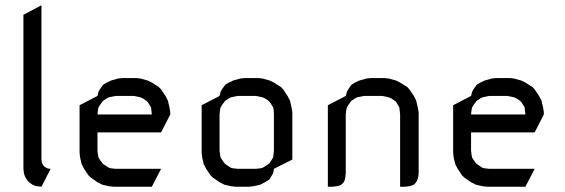

<svg xmlns="http://www.w3.org/2000/svg" viewBox="-20 -708 2144 728"><path d="M68.8 -67.9V-651.9L137.2 -688V-103L138.2 -94.2L139.2 -89.8L144 -81.1L149.9 -75.2L159.2 -69.8L163.1 -68.8L171.9 -67.9L137.2 0L120.1 -2L111.8 -3.9L103 -7.8L89.8 -17.1L85.9 -21L77.1 -34.2L73.2 -43L70.8 -50.8Z M281.7 -128.9V-309.1L349.6 -344.2L353.5 -359.9L358.4 -369.1L367.7 -381.8L371.6 -387.2L384.8 -395L401.4 -402.8L427.7 -410.2L444.8 -412.1H496.6L512.7 -410.2L539.6 -402.8L555.7 -395L582.5 -377.9L590.8 -369.1L607.4 -344.2L616.7 -326.2L622.6 -300.8L625.5 -283.2V-273.9L590.8 -206.1H349.6V-137.2L351.6 -120.1L353.5 -110.8L358.4 -103L367.7 -89.8L371.6 -85.9L384.8 -77.1L392.6 -71.8L401.4 -69.8L418.5 -67.9H590.8L555.7 0H410.6L392.6 -2L367.7 -7.8L349.6 -17.1L324.7 -34.2L315.4 -43L298.8 -67.9L289.6 -85.9L283.7 -110.8ZM349.6 -273.9H555.7L553.7 -292L552.7 -300.8L547.9 -309.1L539.6 -321.8L534.7 -326.2L521.5 -335L512.7 -338.9L504.4 -340.8L487.8 -344.2H418.5L401.4 -340.8L392.6 -338.9L384.8 -335L371.6 -326.2L367.7 -321.8L358.4 -309.1L353.5 -300.8L351.6 -292Z M744.6 -128.9V-309.1L812.5 -344.2L816.4 -359.9L821.3 -369.1L830.6 -381.8L834.5 -387.2L847.7 -395L864.3 -402.8L890.6 -410.2L907.7 -412.1H959.5L975.6 -410.2L1002.4 -402.8L1018.6 -395L1045.4 -377.9L1053.7 -369.1L1070.3 -344.2L1079.6 -326.2L1085.4 -300.8L1088.4 -283.2V-103L1018.6 -67.9L1015.6 -50.8L1010.7 -43L1002.4 -28.8L997.6 -24.9L984.4 -17.1L967.3 -7.8L941.4 -2L924.3 0H873.5L855.5 -2L830.6 -7.8L812.5 -17.1L787.6 -34.2L778.3 -43L761.7 -67.9L752.4 -85.9L746.6 -110.8ZM812.5 -137.2 814.5 -120.1 816.4 -110.8 821.3 -103 830.6 -89.8 834.5 -85.9 847.7 -77.1 855.5 -71.8 864.3 -69.8 881.3 -67.9H950.7L967.3 -69.8L975.6 -71.8L984.4 -77.1L997.6 -85.9L1002.4 -89.8L1010.7 -103L1015.6 -110.8L1016.6 -120.1L1018.6 -137.2V-273.9L1017.6 -292L1015.6 -300.8L1010.7 -309.1L1002.4 -321.8L997.6 -326.2L984.4 -335L975.6 -338.9L967.3 -340.8L950.7 -344.2H881.3L864.3 -340.8L855.5 -338.9L847.7 -335L834.5 -326.2L830.6 -321.8L821.3 -309.1L816.4 -300.8L814.5 -292L812.5 -273.9Z M1223.1 0V-309.1L1291 -344.2L1295.4 -359.9L1300.3 -369.1L1309.1 -381.8L1313 -387.2L1326.2 -395L1343.3 -402.8L1369.1 -410.2L1386.2 -412.1H1438L1454.1 -410.2L1481.4 -402.8L1497.1 -395L1524.4 -377.9L1532.2 -369.1L1549.3 -344.2L1558.1 -326.2L1564 -300.8L1567.4 -283.2V-50.8L1565.4 -34.2L1562 -24.9L1558.1 -17.1L1549.3 -7.8L1540 -3.9L1532.2 -2L1515.1 0H1497.1V-273.9L1495.1 -292L1494.1 -300.8L1489.3 -309.1L1481.4 -321.8L1476.1 -326.2L1463.4 -335L1454.1 -338.9L1446.3 -340.8L1429.2 -344.2H1360.4L1343.3 -340.8L1334 -338.9L1326.2 -335L1313 -326.2L1309.1 -321.8L1300.3 -309.1L1295.4 -300.8L1293 -292L1291 -273.9V-50.8L1289.1 -34.2L1287.1 -24.9L1283.2 -17.1L1274.4 -7.8L1266.1 -3.9L1257.3 -2L1240.2 0Z M1698.2 -128.9V-309.1L1766.1 -344.2L1770 -359.9L1774.9 -369.1L1784.2 -381.8L1788.1 -387.2L1801.3 -395L1817.9 -402.8L1844.2 -410.2L1861.3 -412.1H1913.1L1929.2 -410.2L1956.1 -402.8L1972.2 -395L1999 -377.9L2007.3 -369.1L2023.9 -344.2L2033.2 -326.2L2039.1 -300.8L2042 -283.2V-273.9L2007.3 -206.1H1766.1V-137.2L1768.1 -120.1L1770 -110.8L1774.9 -103L1784.2 -89.8L1788.1 -85.9L1801.3 -77.1L1809.1 -71.8L1817.9 -69.8L1835 -67.9H2007.3L1972.2 0H1827.1L1809.1 -2L1784.2 -7.8L1766.1 -17.1L1741.2 -34.2L1731.9 -43L1715.3 -67.9L1706.1 -85.9L1700.2 -110.8ZM1766.1 -273.9H1972.2L1970.2 -292L1969.2 -300.8L1964.4 -309.1L1956.1 -321.8L1951.2 -326.2L1938 -335L1929.2 -338.9L1920.9 -340.8L1904.3 -344.2H1835L1817.9 -340.8L1809.1 -338.9L1801.3 -335L1788.1 -326.2L1784.2 -321.8L1774.9 -309.1L1770 -300.8L1768.1 -292Z"/></svg>

Font: Petahja
Style: Regular
Weight: 400
Designer: T. Christopher White
Version: Version 1.1